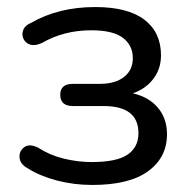

<svg xmlns="http://www.w3.org/2000/svg" viewBox="-20 -516 539 545"><path d="M242 9Q190 9 142 -3.5Q94 -16 59 -38Q37 -50 35.5 -68.5Q34 -87 48.5 -98Q63 -109 88 -97Q120 -76 160 -66Q200 -56 240 -56Q311 -56 342 -77Q373 -98 373 -138Q373 -215 274 -215H187Q151 -215 151 -247Q151 -278 187 -278H264Q307 -278 332 -297.5Q357 -317 357 -351Q357 -387 329 -408.5Q301 -430 239 -430Q161 -430 99 -394Q79 -385 65.5 -389.5Q52 -394 46.5 -406Q41 -418 46 -431Q51 -444 68 -451Q146 -496 250 -496Q343 -496 390 -460Q437 -424 437 -359Q437 -321 415.5 -292.5Q394 -264 357 -251Q402 -241 428 -210.5Q454 -180 454 -135Q454 -69 400.5 -30Q347 9 242 9Z"/></svg>

Font: Chiron GoRound TC N
Style: Regular
Weight: 350
Designer: Ryoko NISHIZUKA 西塚涼子 (kana, bopomofo & ideographs); Paul D. Hunt (Latin, Greek & Cyrillic); Sandoll Communications 산돌커뮤니
Foundry: Adobe
Version: Version 1.000;hotconv 1.1.1;makeotfexe 2.6.0